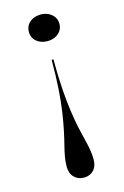

<svg xmlns="http://www.w3.org/2000/svg" viewBox="-125 -664 606 935"><g transform="rotate(-15 178.0 -196.0)"><path d="M179 215Q149 215 129.5 195.5Q110 176 110 142Q110 117 114.5 91.5Q119 66 126.5 37Q134 8 142 -30Q150 -68 157.5 -117Q165 -166 169.5 -231Q174 -296 174 -380H183Q183 -296 187.5 -231Q192 -166 199 -117Q206 -68 214 -30.5Q222 7 229.5 36Q237 65 241.5 90.5Q246 116 246 142Q246 176 227 195.5Q208 215 179 215ZM179 -607Q200 -607 217 -599Q234 -591 245 -576Q256 -561 256 -539Q256 -519 245 -504Q234 -489 217 -481Q200 -473 179 -473Q158 -473 140.5 -481Q123 -489 112.5 -504Q102 -519 102 -539Q102 -561 112.5 -576Q123 -591 140.5 -599Q158 -607 179 -607Z"/></g></svg>

Font: Kalnia Thin Medium
Style: Regular
Weight: 500
Version: Version 1.105